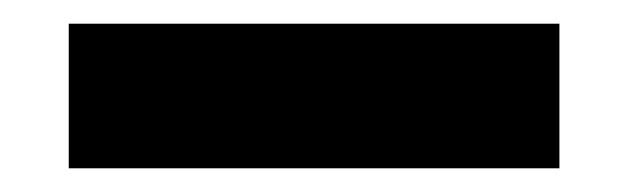

<svg xmlns="http://www.w3.org/2000/svg" viewBox="-20 -672 529 162"><path d="M38 -652V-530H452V-652Z"/></svg>

Font: Charger
Style: Hemi
Weight: 900
Designer: Jasper
Foundry: Cannot Into Space Fonts
Version: Version 0.99